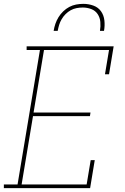

<svg xmlns="http://www.w3.org/2000/svg" viewBox="-30 -975 650 995"><path d="M-10 0V-19H61L177 -716H108V-735H559L535 -590H514L535 -716H198L144 -392H439L436 -373H141L82 -19H419L440 -145H461L437 0ZM248 -815Q251 -834 257 -851.5Q263 -869 273 -885.5Q283 -902 297.5 -916Q312 -930 329 -939Q346 -948 364.5 -951.5Q383 -955 402 -955Q429 -955 454 -946Q479 -937 493.5 -916.5Q508 -896 511 -869Q514 -842 509 -815H488Q492 -838 490 -861Q488 -884 476 -902Q464 -920 443 -928Q422 -936 399 -936Q383 -936 367 -933Q351 -930 336.5 -922Q322 -914 310 -902Q298 -890 289.5 -875.5Q281 -861 276.5 -846Q272 -831 269 -815Z"/></svg>

Font: Iosevka Curly Slab ThExObl
Style: Regular
Weight: 100
Width: 7
Italic angle: -9°
Monospace: yes
Designer: Belleve Invis
Foundry: Belleve Invis
Version: Version 11.1.0; ttfautohint (v1.8.3)